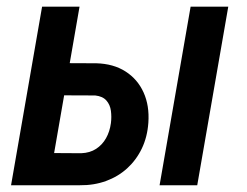

<svg xmlns="http://www.w3.org/2000/svg" viewBox="-20 -548 731 568"><path d="M150.4 -361.3 265.1 -360.8Q315.9 -359.4 351.6 -336.4Q387.2 -313.5 404.8 -274.4Q422.4 -235.4 418.9 -185.1Q416 -143.1 399.7 -108.9Q383.3 -74.7 356.2 -50Q329.1 -25.4 293.5 -12.5Q257.8 0.5 216.3 0H12.7L104.5 -528.3H215.3L140.1 -95.2L220.2 -94.7Q246.1 -95.7 264.4 -107.7Q282.7 -119.6 293.7 -139.2Q304.7 -158.7 308.1 -183.6Q310.5 -202.1 308.1 -220.2Q305.7 -238.3 294.7 -250.7Q283.7 -263.2 261.7 -265.6L133.3 -266.1ZM655.3 -528.3 563.5 0H452.1L543.9 -528.3Z"/></svg>

Font: Roboto Condensed Medium
Style: Italic
Weight: 500
Italic angle: -12°
Designer: Christian Robertson
Foundry: Google
Version: Version 3.0; 2020